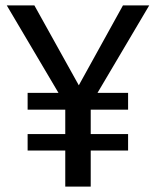

<svg xmlns="http://www.w3.org/2000/svg" viewBox="-20 -689 576 709"><path d="M340 -346H453V-284H315V-194H453V-133H315V0H221V-133H82V-194H221V-284H82V-346H196L5 -669H107L271 -374L434 -669H531Z"/></svg>

Font: Wolseley Sans
Style: Regular
Weight: 400
Designer: Carrois Corporate & Edenspiekermann AG
Foundry: Carrois Corporate GbR & Edenspiekermann AG
Version: Version 4.202